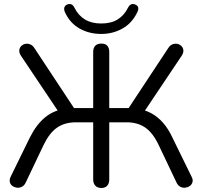

<svg xmlns="http://www.w3.org/2000/svg" viewBox="-20 -929 1008 956"><path d="M485 7Q465 7 454.5 -4.5Q444 -16 444 -36V-320H358Q302 -320 264 -293.5Q226 -267 197 -207L108 -20Q101 -5 89 1Q77 7 64.5 5.5Q52 4 42 -3Q32 -10 29 -22.5Q26 -35 34 -51L129 -245Q161 -309 205 -345Q249 -381 309 -388L279 -361L84 -652Q75 -666 76 -678.5Q77 -691 85.5 -699.5Q94 -708 105.5 -710.5Q117 -713 129.5 -708.5Q142 -704 151 -690L359 -375L336 -391H444V-670Q444 -691 454.5 -701.5Q465 -712 485 -712Q504 -712 514 -701.5Q524 -691 524 -670V-391H634L610 -375L818 -690Q827 -704 839.5 -708.5Q852 -713 863.5 -710.5Q875 -708 883.5 -699.5Q892 -691 893 -678.5Q894 -666 885 -652L690 -361L660 -388Q700 -383 732.5 -365.5Q765 -348 791.5 -318Q818 -288 838 -245L933 -51Q942 -35 938.5 -22.5Q935 -10 925 -3Q915 4 902.5 5.5Q890 7 878 1Q866 -5 859 -20L770 -207Q741 -268 703 -294Q665 -320 611 -320H524V-36Q524 -16 514 -4.5Q504 7 485 7ZM484 -760Q424 -760 376 -787Q328 -814 303 -869Q297 -884 301 -893.5Q305 -903 316 -907Q327 -911 336 -907Q345 -903 351 -890Q370 -852 403 -832Q436 -812 484 -812Q533 -812 565.5 -832Q598 -852 617 -890Q624 -903 632.5 -907Q641 -911 652 -907Q664 -903 667.5 -893.5Q671 -884 664 -869Q638 -814 590 -787Q542 -760 484 -760Z"/></svg>

Font: Nunito
Style: Regular
Weight: 400
Designer: Vernon Adams
Foundry: Vernon Adams
Version: Version 3.602